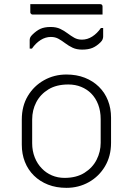

<svg xmlns="http://www.w3.org/2000/svg" viewBox="-20 -895 640 925"><path d="M300 -536Q349 -536 388.5 -520.5Q428 -505 456.5 -477Q485 -449 500 -411Q515 -373 515 -328V-207Q515 -143 486 -94Q457 -45 408 -17.5Q359 10 300 10Q251 10 211.5 -5.5Q172 -21 143.5 -49Q115 -77 100 -115Q85 -153 85 -198V-319Q85 -384 114 -432.5Q143 -481 192 -508.5Q241 -536 300 -536ZM309 -488Q252 -488 213.5 -464.5Q175 -441 155 -403Q135 -365 135 -319V-205Q135 -168 147.5 -136.5Q160 -105 182 -83Q202 -62 230 -50Q258 -38 291 -38Q348 -38 387 -62.5Q426 -87 445.5 -125.5Q465 -164 465 -207V-321Q465 -360 453 -391.5Q441 -423 419 -445Q399 -465 371 -476.5Q343 -488 309 -488ZM375 -704Q401 -704 424.5 -719Q448 -734 466 -760H477Q477 -754 477 -746Q477 -738 477 -731Q477 -724 477 -719Q477 -713 474.5 -706Q472 -699 465 -692Q446 -673 426 -664.5Q406 -656 376 -656Q349 -656 330 -665Q311 -674 294.5 -686.5Q278 -699 262 -708Q246 -717 225 -717Q199 -717 175.5 -702Q152 -687 134 -661H123Q123 -667 123 -675Q123 -683 123 -690.5Q123 -698 123 -702Q123 -708 125.5 -714Q128 -720 135 -727Q155 -747 174.5 -756Q194 -765 224 -765Q251 -765 270 -756Q289 -747 305.5 -734.5Q322 -722 338 -713Q354 -704 375 -704ZM126 -875H463Q468 -875 471 -872Q474 -869 474 -864Q474 -858 474 -851.5Q474 -845 474 -838.5Q474 -832 474 -825H137Q134 -825 131.5 -826.5Q129 -828 127.5 -830.5Q126 -833 126 -836Q126 -843 126 -849.5Q126 -856 126 -862.5Q126 -869 126 -875Z"/></svg>

Font: Recursive Monospace Light
Style: Regular
Weight: 300
Version: Version 1.047